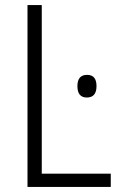

<svg xmlns="http://www.w3.org/2000/svg" viewBox="-20 -734 476 754"><path d="M88 0V-714H144V-52H415V0ZM322 -440Q284 -440 284 -396Q284 -351 321 -351Q359 -351 359 -396Q359 -440 322 -440Z"/></svg>

Font: Noto Sans UI SemiCondensed Light
Style: Regular
Weight: 300
Width: 4
Designer: Monotype Design Team
Foundry: Monotype Imaging Inc.
Version: Version 1.901